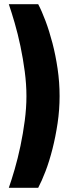

<svg xmlns="http://www.w3.org/2000/svg" viewBox="-20 -773 337 915"><path d="M162 122H22Q35 85 50 33.5Q65 -18 77.5 -77.5Q90 -137 98 -198Q106 -259 106 -315Q106 -371 98 -432Q90 -493 77.5 -552.5Q65 -612 50 -663.5Q35 -715 22 -753H162Q179 -721 197 -673Q215 -625 230 -567.5Q245 -510 254.5 -445.5Q264 -381 264 -315Q264 -250 254.5 -186Q245 -122 230 -63Q215 -4 197 43Q179 90 162 122Z"/></svg>

Font: Cairo Play ExtraBold
Style: Regular
Weight: 800
Version: Version 3.119